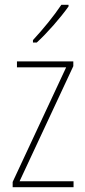

<svg xmlns="http://www.w3.org/2000/svg" viewBox="-20 -850 357 804"><path d="M267 -823V-830H237C204 -781 163 -731 118 -682V-672H134C177 -711 233 -775 267 -823ZM288 -66V-91H62L287 -573V-593H51V-568H257L33 -88V-66Z"/></svg>

Font: Noto Sans Malayalam UI Condensed Thin
Style: Regular
Weight: 100
Width: 3
Designer: Jelle Bosma - Monotype Design Team
Foundry: Monotype Imaging Inc.
Version: Version 2.104